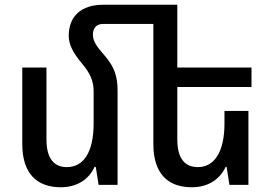

<svg xmlns="http://www.w3.org/2000/svg" viewBox="-20 -780 1147 810"><path d="M476 -398C476 -459 462 -498 422 -545C386 -586 372 -606 372 -635C372 -660 386 -679 414 -679H627V-172C627 -49 687 10 789 10C860 10 908 -25 932 -76H936L948 0H1028V-312H927V-259C927 -139 884 -75 815 -75C760 -75 728 -111 728 -192V-413H1041V-495H728V-760H416C322 -760 270 -711 270 -629C270 -594 286 -560 325 -513C362 -470 375 -436 375 -395V-259C375 -137 332 -75 262 -75C208 -75 176 -111 176 -192V-495H74V-172C74 -49 135 10 236 10C307 10 356 -25 379 -76H384L396 0H476Z"/></svg>

Font: Noto Sans Armenian SemiCondensed Medium
Style: Regular
Weight: 500
Width: 4
Designer: Monotype Design Team
Foundry: Monotype Imaging Inc.
Version: Version 2.008